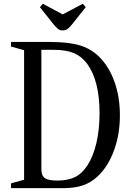

<svg xmlns="http://www.w3.org/2000/svg" viewBox="-20 -980 688 1000"><path d="M37.5 0V-25L105.5 -44V-718.5L37.5 -737.5V-761.5H237Q333 -761.5 390.8 -745.2Q448.5 -729 491 -689.5Q545 -639 574.8 -558.2Q604.5 -477.5 604.5 -379.5Q604.5 -278.5 572.8 -193.8Q541 -109 485.5 -58.5Q450.5 -27 408.8 -13.5Q367 0 307 0ZM277.5 -39.5Q334 -39.5 370.8 -57.8Q407.5 -76 435 -118Q466 -166 482.2 -235.8Q498.5 -305.5 498.5 -390Q498.5 -560 433.5 -648.5Q404.5 -687 364 -703.8Q323.5 -720.5 259 -720.5H195.5V-99Q195.5 -65.5 213.5 -52.5Q231.5 -39.5 277.5 -39.5ZM306.5 -821.5Q291.5 -821.5 282.5 -829Q273.5 -836.5 262.5 -849L188 -942.5L203 -960.5L306.5 -905L411.5 -960.5L426.5 -942.5L352 -849Q339.5 -834.5 330 -828Q320.5 -821.5 306.5 -821.5Z"/></svg>

Font: Libre Caslon Condensed
Style: Regular
Weight: 400
Designer: Pablo Impallari, Rodrigo Fuenzalida, Katja Schimmel, Ertekin Erdin
Foundry: Pablo Impallari, Rodrigo Fuenzalida
Version: Version 2.000; ttfautohint (v1.8.4.7-5d5b);gftools[0.9.33]